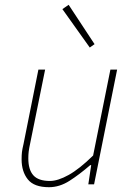

<svg xmlns="http://www.w3.org/2000/svg" viewBox="-20 -768 554 800"><path d="M354 -570 240 -730 266 -748 374 -584ZM468 -478 372 0H348L360 -80H356Q311 -41 269.5 -14.5Q228 12 184 12Q122 12 96 -20.5Q70 -53 70 -104Q70 -122 71.5 -134.5Q73 -147 78 -168L140 -478H168L106 -172Q101 -149 99.5 -136Q98 -123 98 -108Q98 -61 119 -37.5Q140 -14 188 -14Q221 -14 266 -39Q311 -64 368 -120L440 -478Z"/></svg>

Font: TypoPRO Source Sans Pro
Style: Italic
Weight: 200
Italic angle: -11°
Designer: Paul D. Hunt
Foundry: Adobe Systems Incorporated
Version: Version 1.075;PS 2.000;hotconv 1.0.86;makeotf.lib2.5.63406